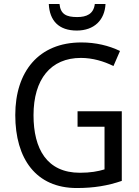

<svg xmlns="http://www.w3.org/2000/svg" viewBox="-20 -938 701 968"><path d="M512 -918H458C452 -867 416 -852 369 -852C315 -852 285 -866 280 -918H226C230 -833 277 -784 367 -784C455 -784 508 -837 512 -918ZM371 -377V-299H507V-84C474 -74 436 -67 383 -67C216 -67 149 -188 149 -357C149 -539 236 -646 388 -646C447 -646 504 -629 552 -605L585 -681C529 -708 463 -724 390 -724C175 -724 57 -577 57 -358C57 -137 162 10 367 10C454 10 524 -2 594 -26V-377Z"/></svg>

Font: Noto Sans Devanagari SemiCondensed
Style: Regular
Weight: 400
Width: 4
Designer: Jelle Bosma - Monotype Design Team
Foundry: Monotype Imaging Inc.
Version: Version 2.004